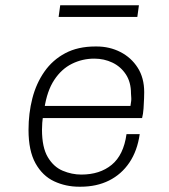

<svg xmlns="http://www.w3.org/2000/svg" viewBox="-20 -697 640 727"><path d="M280 10Q229 10 185 -10.5Q141 -31 114.5 -78.5Q88 -126 88 -205Q88 -268 102.5 -324.5Q117 -381 148 -425.5Q179 -470 227 -495.5Q275 -521 341 -521H346Q395 -521 436 -500Q477 -479 501.5 -440.5Q526 -402 526 -348Q526 -342 525.5 -324.5Q525 -307 523.5 -286Q522 -265 518 -250H121L145 -270Q141 -245 140 -232Q139 -219 139 -206Q139 -139 161 -102Q183 -65 217.5 -50.5Q252 -36 288 -36Q358 -36 403 -73Q448 -110 459 -189H509Q500 -126 470 -81.5Q440 -37 393 -13.5Q346 10 285 10ZM148 -286 128 -296H474Q478 -318 477 -327Q476 -336 476 -343Q476 -386 456.5 -415.5Q437 -445 405.5 -460Q374 -475 337 -475Q292 -475 252.5 -455.5Q213 -436 185.5 -394.5Q158 -353 148 -286ZM202 -633 208 -677H506L500 -633Z"/></svg>

Font: Chivo Mono Medium Thin
Style: Italic
Weight: 250
Italic angle: -8.05°
Monospace: yes
Version: Version 1.008